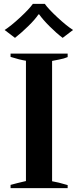

<svg xmlns="http://www.w3.org/2000/svg" viewBox="-20 -979 407 999"><path d="M4 -823Q37 -844 84.5 -888Q132 -932 151 -959H213Q232 -932 279.5 -888Q327 -844 360 -823L306 -782Q274 -806 238 -842Q202 -878 184 -904H180Q163 -878 126.5 -842.5Q90 -807 58 -782ZM35 -17Q67 -26 115 -37V-663Q82 -668 35 -683V-700H332V-682Q314 -674 286.5 -669Q259 -664 251 -662V-36Q282 -31 332 -16V0H35Z"/></svg>

Font: Trirong SemiBold
Style: Regular
Weight: 600
Designer: Katatrad Team
Foundry: CadsonDemak
Version: Version 1.001